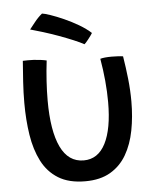

<svg xmlns="http://www.w3.org/2000/svg" viewBox="-53 -764 695 835"><g transform="rotate(-5 294.5 -346.5)"><path d="M397 -500Q414.5 -505 447.5 -505Q459.5 -505 473.8 -504.2Q488 -503.5 496.5 -502Q504.5 -453.5 510 -402.8Q515.5 -352 515.5 -303.5Q515.5 -236.5 504 -177Q492.5 -117.5 466.2 -72.2Q440 -27 395.8 -1Q351.5 25 286 25Q214.5 25 168.5 -3.5Q122.5 -32 97 -82Q71.5 -132 61.2 -197.5Q51 -263 51 -337.5Q51 -382.5 54 -429.2Q57 -476 60.5 -520.5Q69 -521 82.8 -521Q96.5 -521 108 -520.5Q123.5 -519.5 138.8 -517.5Q154 -515.5 164 -513Q158.5 -468 155.8 -424Q153 -380 153 -339Q153 -206.5 186.5 -136.2Q220 -66 287 -66Q349.5 -66 382 -129.2Q414.5 -192.5 414.5 -309.5Q414.5 -354 410 -402.8Q405.5 -451.5 397 -500ZM161.5 -718Q172 -717 197.8 -708.2Q223.5 -699.5 255.5 -685.2Q287.5 -671 318.5 -652.8Q349.5 -634.5 370.5 -615Q364 -604 351.2 -588Q338.5 -572 334 -569Q317 -578.5 288.2 -590.5Q259.5 -602.5 226 -614.8Q192.5 -627 160.2 -637Q128 -647 104 -653.5Q110.5 -661.5 127 -682.5Q143.5 -703.5 161.5 -718Z"/></g></svg>

Font: Grandstander
Style: Regular
Weight: 400
Designer: Tyler Finck
Foundry: Etcetera Type Co
Version: Version 1.200; ttfautohint (v1.8.3)